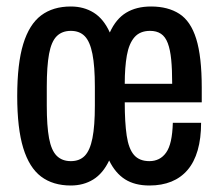

<svg xmlns="http://www.w3.org/2000/svg" viewBox="-20 -559 674 591"><path d="M198 12Q143 12 106.5 -15.5Q70 -43 51.5 -103.5Q33 -164 33 -263Q33 -363 51.5 -423.5Q70 -484 106.5 -511.5Q143 -539 198 -539Q238 -539 268.5 -520Q299 -501 318 -459Q337 -501 368.5 -520Q400 -539 445 -539Q497 -539 532 -516.5Q567 -494 584 -439.5Q601 -385 601 -289V-244H364Q364 -182 370 -141.5Q376 -101 392.5 -82Q409 -63 440 -63Q456 -63 469 -69.5Q482 -76 491.5 -89.5Q501 -103 506 -125.5Q511 -148 512 -181H599Q599 -133 588.5 -96.5Q578 -60 557.5 -36Q537 -12 507.5 0Q478 12 440 12Q395 12 365 -7Q335 -26 316 -65Q297 -25 267 -6.5Q237 12 198 12ZM198 -63Q225 -63 241 -79.5Q257 -96 264.5 -133.5Q272 -171 272 -234V-292Q272 -355 264.5 -393Q257 -431 241 -447.5Q225 -464 198 -464Q171 -464 154.5 -447.5Q138 -431 131 -393Q124 -355 124 -292V-234Q124 -171 131 -133.5Q138 -96 154.5 -79.5Q171 -63 198 -63ZM364 -301H510Q510 -345 507 -375.5Q504 -406 496.5 -426Q489 -446 475.5 -455Q462 -464 442 -464Q411 -464 394 -444.5Q377 -425 370.5 -388.5Q364 -352 364 -301Z"/></svg>

Font: Archivo ExtraCondensed Medium
Style: Regular
Weight: 500
Width: 2
Designer: Hector Gatti
Foundry: Omnibus-Type
Version: Version 2.001